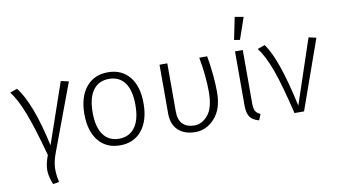

<svg xmlns="http://www.w3.org/2000/svg" viewBox="-91 -990 2493 1413"><g transform="rotate(-10 1156.0 -284.0)"><path d="M5.9 -511.2 61 -530.8Q162.1 -397.9 231 -78.1L387.2 -530.8L445.8 -518.1L259.8 -19Q237.8 39.1 234.9 87.4Q231.9 135.7 246.1 198.2L200.2 206.1Q176.3 147.9 175.3 100.6Q174.8 53.2 199.2 -11.2Q143.6 -217.8 98.6 -335Q53.7 -452.1 5.9 -511.2Z M856.7 -428.5Q815.4 -484.9 738.8 -484.9Q662.1 -484.9 620.1 -428Q578.1 -371.1 578.1 -261.7Q578.1 -152.3 619.6 -95.2Q661.1 -38.1 737.1 -38.1Q813 -38.1 855.5 -95Q897.9 -151.9 897.9 -262Q897.9 -372.1 856.7 -428.5ZM575.7 -460.7Q635.3 -534.2 738.8 -534.2Q842.3 -534.2 900.6 -462.6Q959 -391.1 959 -263.7Q959 -136.2 899.7 -62.5Q840.3 11.2 736.8 11.2Q633.3 11.2 574.7 -61.3Q516.1 -133.8 516.1 -260.5Q516.1 -387.2 575.7 -460.7Z M1124 -159.2V-522.9H1182.1V-163.1Q1182.1 -100.1 1213.1 -69.1Q1244.1 -38.1 1301 -38.1Q1357.9 -38.1 1402.3 -91.6Q1446.8 -145 1446.8 -263.9Q1446.8 -382.8 1420.9 -522.9H1480Q1505.9 -373 1505.9 -249.5Q1505.9 -126 1444.3 -57.4Q1382.8 11.2 1300.3 11.2Q1217.8 11.2 1170.9 -33Q1124 -77.1 1124 -159.2Z M1746.1 -522.9V-124Q1746.1 -85 1756.6 -66.4Q1767.1 -47.9 1793 -37.1L1774.9 7.8Q1727.1 -5.4 1707.5 -33.7Q1688 -62 1688 -119.1V-522.9ZM1794.9 -762.2 1738.8 -600.1 1695.8 -606.9 1730 -773.9Z M1855.5 -511.2 1910.6 -530.8Q1998.5 -415.5 2077.6 -48.8L2238.8 -530.8L2295.4 -518.1L2111.8 0H2040.5Q1989.7 -213.9 1946.8 -333Q1903.3 -452.1 1855.5 -511.2Z"/></g></svg>

Font: FiraSans-Light
Style: Regular
Weight: 300
Designer: Carrois Corporate & Edenspiekermann AG
Foundry: Carrois Corporate GbR & Edenspiekermann AG
Version: Version 3.106;PS 003.106;hotconv 1.0.70;makeotf.lib2.5.58329